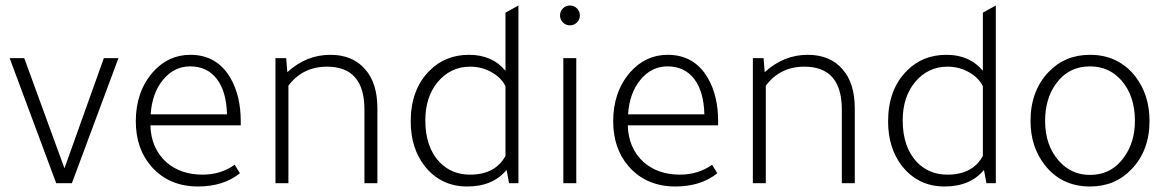

<svg xmlns="http://www.w3.org/2000/svg" viewBox="-20 -665 4241 697"><path d="M241 0H184L15 -454H68L214 -54L357 -454H410Z M854 -210H526Q528 -127 584 -76Q636 -31 715 -31Q782 -31 832 -67L851 -36Q791 12 699 12Q594 12 530 -60Q473 -125 473 -225Q473 -331 534 -402Q590 -466 671 -466Q768 -466 817 -381Q854 -317 854 -224ZM527 -250H804Q802 -333 767 -378.5Q732 -424 670 -424Q612 -424 572 -375.5Q532 -327 527 -250Z M1023 -403Q1092 -466 1179 -466Q1261 -466 1306 -413Q1350 -363 1350 -272V0H1303V-267Q1303 -423 1167 -423Q1079 -423 1027 -354V0H980V-454H1019Z M1828 0 1819 -48Q1769 12 1676 12Q1580 12 1521 -63Q1471 -128 1471 -224Q1471 -340 1539 -408Q1596 -466 1683 -466Q1767 -466 1815 -408V-619L1862 -645V0ZM1815 -99V-352Q1799 -384 1763.5 -403.5Q1728 -423 1687 -423Q1615 -423 1568 -366Q1524 -312 1524 -228Q1524 -131 1576 -76Q1620 -31 1686 -31Q1778 -31 1815 -99Z M2072 -454V0H2025V-454ZM2013 -609Q2013 -624 2023.5 -634.5Q2034 -645 2049 -645Q2064 -645 2074.5 -634.5Q2085 -624 2085 -609Q2085 -594 2074.5 -583.5Q2064 -573 2049 -573Q2034 -573 2023.5 -583.5Q2013 -594 2013 -609Z M2587 -210H2259Q2261 -127 2317 -76Q2369 -31 2448 -31Q2515 -31 2565 -67L2584 -36Q2524 12 2432 12Q2327 12 2263 -60Q2206 -125 2206 -225Q2206 -331 2267 -402Q2323 -466 2404 -466Q2501 -466 2550 -381Q2587 -317 2587 -224ZM2260 -250H2537Q2535 -333 2500 -378.5Q2465 -424 2403 -424Q2345 -424 2305 -375.5Q2265 -327 2260 -250Z M2756 -403Q2825 -466 2912 -466Q2994 -466 3039 -413Q3083 -363 3083 -272V0H3036V-267Q3036 -423 2900 -423Q2812 -423 2760 -354V0H2713V-454H2752Z M3561 0 3552 -48Q3502 12 3409 12Q3313 12 3254 -63Q3204 -128 3204 -224Q3204 -340 3272 -408Q3329 -466 3416 -466Q3500 -466 3548 -408V-619L3595 -645V0ZM3548 -99V-352Q3532 -384 3496.5 -403.5Q3461 -423 3420 -423Q3348 -423 3301 -366Q3257 -312 3257 -228Q3257 -131 3309 -76Q3353 -31 3419 -31Q3511 -31 3548 -99Z M3937 -466Q4040 -466 4102 -387Q4153 -320 4153 -226Q4153 -118 4087 -50Q4028 12 3937 12Q3833 12 3772 -67Q3721 -133 3721 -226Q3721 -335 3787 -404Q3846 -466 3937 -466ZM3937 -424Q3858 -424 3812 -359Q3774 -305 3774 -226Q3774 -137 3824 -81Q3869 -30 3937 -30Q4015 -30 4061 -95Q4100 -149 4100 -226Q4100 -317 4051 -373Q4006 -424 3937 -424Z"/></svg>

Font: Tajawal Light
Style: Regular
Weight: 300
Designer: Boutros Fonts
Foundry: Created by Boutros International 2017
Version: Version 1.700